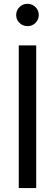

<svg xmlns="http://www.w3.org/2000/svg" viewBox="-20 -959 280 979"><path d="M164.6 -727.5V0H75.7V-727.5ZM120.1 -825.7Q96.2 -825.7 79.3 -842.3Q62.5 -858.9 62.5 -882.3Q62.5 -906.2 79.3 -922.9Q96.2 -939.5 119.6 -939.5Q144 -939.5 160.9 -922.9Q177.7 -906.2 177.7 -882.3Q177.7 -858.9 160.9 -842.3Q144 -825.7 120.1 -825.7Z"/></svg>

Font: Inter 28pt
Style: Regular
Weight: 400
Designer: Rasmus Andersson
Foundry: rsms
Version: Version 4.001;git-66647c0bb